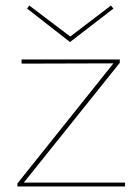

<svg xmlns="http://www.w3.org/2000/svg" viewBox="-20 -674 507 694"><path d="M390 -643 233 -522 78 -643 86 -654 234 -542 381 -654ZM66 -14H432V0H43V-11L390 -445L58 -444V-459H413V-447Z"/></svg>

Font: EauTestSC Thin
Style: Regular
Weight: 250
Designer: Christian Thalmann (Catharsis Fonts)
Version: Version 0.001;PS 000.001;hotconv 1.0.88;makeotf.lib2.5.64775